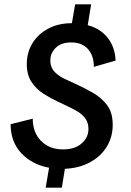

<svg xmlns="http://www.w3.org/2000/svg" viewBox="-20 -770 607 890"><path d="M191.7 100 207.5 7.5Q127.5 -7.5 78.3 -60.4Q29.2 -113.3 29.2 -194.2L131.7 -220Q131.7 -156.7 170 -117.1Q208.3 -77.5 272.5 -77.5Q326.7 -77.5 358.3 -105Q390 -132.5 390 -172.5Q390 -200.8 375.8 -220.4Q361.7 -240 339.2 -253.3Q316.7 -266.7 293.3 -277.5L247.5 -299.2Q213.3 -315 180.4 -336.2Q147.5 -357.5 125.8 -390.4Q104.2 -423.3 104.2 -473.3Q104.2 -526.7 130.4 -569.6Q156.7 -612.5 203.8 -637.5Q250.8 -662.5 313.3 -662.5L328.3 -750H402.5L386.7 -653.3Q445.8 -637.5 479.6 -594.2Q513.3 -550.8 515.8 -489.2L415 -460Q415 -512.5 387.5 -542.9Q360 -573.3 310 -573.3Q264.2 -573.3 238.8 -548.8Q213.3 -524.2 213.3 -490Q213.3 -456.7 234.6 -435.4Q255.8 -414.2 287.5 -400.8L330.8 -380.8Q370.8 -362.5 410.4 -340Q450 -317.5 476.2 -282.9Q502.5 -248.3 502.5 -191.7Q502.5 -135.8 475.4 -90.8Q448.3 -45.8 398.3 -18.3Q348.3 9.2 280.8 12.5L266.7 100Z"/></svg>

Font: Familjen Grotesk Medium
Style: Italic
Weight: 500
Italic angle: -9.46201°
Designer: Anders Wikstroem, Jonas Baeckman, Matilda Gysing, Kristian Moeller
Foundry: Familjen STHLM AB
Version: Version 2.002; ttfautohint (v1.8.4.7-5d5b)